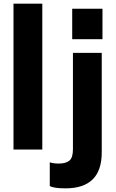

<svg xmlns="http://www.w3.org/2000/svg" viewBox="-20 -820 634 1053"><path d="M212 0H54V-800H212ZM339 213Q274 213 253 200V70Q271 77 302 77Q341 77 360.5 61Q380 45 380 -1V-530H538V16Q538 213 339 213ZM542 -605H376V-772H542Z"/></svg>

Font: Tanohe Sans
Style: Bold
Weight: 700
Designer: Village Type and Design LLC & Cristiano Sobral
Foundry: Cooper Hewitt Smithsonian Design Museum
Version: Version 1.00;September 29, 2021;FontCreator 13.0.0.2655 64-b